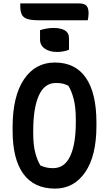

<svg xmlns="http://www.w3.org/2000/svg" viewBox="-20 -1087 640 1127"><path d="M215 -910Q230 -915 251.5 -919Q273 -923 294 -923Q335 -923 360 -909Q385 -895 385 -862V-795Q353 -782 314 -782Q271 -782 243 -801.5Q215 -821 215 -855ZM302 -720Q422 -720 484 -630.5Q546 -541 546 -368V-348Q546 -172 480 -76Q414 20 303 20Q180 20 117 -66.5Q54 -153 54 -320V-340Q54 -522 120.5 -621Q187 -720 302 -720ZM175 -303Q175 -233 188 -186.5Q201 -140 218 -115Q238 -107 254 -103.5Q270 -100 292 -100Q359 -100 392 -170.5Q425 -241 425 -370V-386Q425 -460 412 -508Q399 -556 381 -584Q362 -593 346.5 -596.5Q331 -600 308 -600Q241 -600 208 -526.5Q175 -453 175 -319ZM99 -1067H442Q475 -1067 487.5 -1053.5Q500 -1040 500 -1008Q500 -998 498.5 -987Q497 -976 495 -968H209Q163 -968 139.5 -976Q116 -984 107.5 -1002.5Q99 -1021 99 -1051Z"/></svg>

Font: Recursive Mn Csl St SmB
Style: Regular
Weight: 600
Monospace: yes
Version: Version 1.079;hotconv 1.0.112;makeotfexe 2.5.65598; ttfautoh